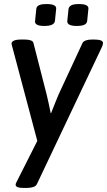

<svg xmlns="http://www.w3.org/2000/svg" viewBox="-20 -720 528 947"><path d="M359 -592Q309 -592 312 -617L318 -676Q320 -688 332 -694Q344 -700 370 -700Q419 -700 416 -676L410 -617Q409 -605 397 -598.5Q385 -592 359 -592ZM199 -592Q173 -592 162 -598.5Q151 -605 153 -617L159 -676Q160 -688 172 -694Q184 -700 210 -700Q260 -700 257 -676L251 -617Q248 -592 199 -592ZM96 207Q57 207 57 191Q57 185 64 173L164 -25L43 -480Q41 -489 39 -495Q37 -501 37 -505Q37 -514 48.5 -519.5Q60 -525 86 -525H102Q119 -525 131 -521Q143 -517 145 -508L210 -254Q215 -235 220 -210.5Q225 -186 230 -162H232Q241 -185 251 -210Q261 -235 269 -254L387 -508Q392 -517 404.5 -521Q417 -525 434 -525H444Q488 -525 488 -508Q488 -501 484 -491L163 186Q158 198 144 202.5Q130 207 111 207Z"/></svg>

Font: Asap Medium
Style: Italic
Weight: 500
Italic angle: -6°
Designer: Pablo Cosgaya
Foundry: Omnibus-Type
Version: Version 3.001; ttfautohint (v1.8.3)